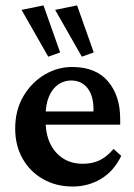

<svg xmlns="http://www.w3.org/2000/svg" viewBox="-20 -681 495 709"><path d="M248 7.8Q187.5 7.8 139.2 -19.5Q90.8 -46.9 63.5 -95.2Q36.1 -143.6 36.1 -206.1Q36.1 -274.4 66.4 -325.7Q96.7 -377 145.5 -405.8Q194.3 -434.6 250 -433.6Q335 -432.6 379.4 -379.9Q423.8 -327.1 423.8 -242.2V-220.7H134.8V-269.5H338.9L325.2 -249V-278.3Q325.2 -327.1 303.2 -355.5Q281.2 -383.8 242.2 -383.8Q216.8 -383.8 195.3 -369.1Q173.8 -354.5 161.1 -325.2Q148.4 -295.9 148.4 -252V-234.4Q148.4 -162.1 186 -119.1Q223.6 -76.2 286.1 -76.2Q319.3 -76.2 346.2 -88.4Q373 -100.6 399.4 -130.9L427.7 -105.5Q400.4 -48.8 353 -20.5Q305.7 7.8 248 7.8ZM282.2 -471.7 183.6 -644.5 264.6 -661.1 326.2 -487.3ZM158.2 -471.7 59.6 -644.5 140.6 -661.1 202.1 -487.3Z"/></svg>

Font: Crimson Pro SemiBold
Style: Regular
Weight: 600
Designer: Jacques Le Bailly
Foundry: Baron von Fonthausen
Version: Version 1.003